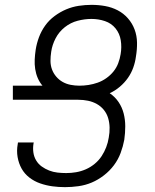

<svg xmlns="http://www.w3.org/2000/svg" viewBox="-20 -763 640 791"><path d="M248 8Q221 8 195.5 4.5Q170 1 145.5 -7.5Q121 -16 101 -31.5Q81 -47 69 -68.5Q57 -90 52.5 -116Q48 -142 53 -169L54 -176H119L118 -171Q115 -153 117.5 -135Q120 -117 129 -102Q138 -87 152 -77Q166 -67 182.5 -60.5Q199 -54 217 -52Q235 -50 253 -50Q273 -50 293.5 -53.5Q314 -57 333.5 -65.5Q353 -74 370 -88Q387 -102 398.5 -119.5Q410 -137 417.5 -156.5Q425 -176 428 -196Q432 -217 431.5 -237.5Q431 -258 425.5 -276.5Q420 -295 408 -310Q396 -325 379 -334.5Q362 -344 342.5 -348Q323 -352 302 -352H33V-410H155Q143 -424 135.5 -441.5Q128 -459 125 -478.5Q122 -498 123 -518Q124 -538 127 -558Q131 -584 140.5 -609.5Q150 -635 166 -657.5Q182 -680 205 -697Q228 -714 253 -724.5Q278 -735 304.5 -739Q331 -743 357 -743Q386 -743 413.5 -738Q441 -733 465 -720.5Q489 -708 507 -687.5Q525 -667 534.5 -641.5Q544 -616 544.5 -587.5Q545 -559 540 -530Q537 -507 529 -484.5Q521 -462 507 -442Q493 -422 473.5 -405.5Q454 -389 432 -379Q454 -364 468.5 -342.5Q483 -321 489.5 -295.5Q496 -270 496 -242.5Q496 -215 492 -187Q487 -160 477 -133Q467 -106 449.5 -82.5Q432 -59 408 -40.5Q384 -22 358 -11Q332 0 303.5 4Q275 8 248 8ZM307 -410Q326 -410 345 -413Q364 -416 382.5 -422.5Q401 -429 418 -441Q435 -453 447.5 -468.5Q460 -484 467 -502.5Q474 -521 477 -540Q482 -569 477.5 -597Q473 -625 456 -646Q439 -667 412.5 -676Q386 -685 357 -685Q329 -685 300 -677.5Q271 -670 247 -651Q223 -632 209 -605Q195 -578 191 -550Q188 -531 188 -512.5Q188 -494 194 -477.5Q200 -461 211.5 -447.5Q223 -434 238 -425.5Q253 -417 271 -413.5Q289 -410 307 -410Z"/></svg>

Font: Iosevka Light Extended
Style: Italic
Weight: 300
Width: 7
Italic angle: -9°
Monospace: yes
Designer: Belleve Invis
Foundry: Belleve Invis
Version: Version 32.5.0; ttfautohint (v1.8.4)